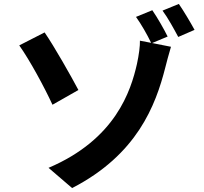

<svg xmlns="http://www.w3.org/2000/svg" viewBox="-20 -887 1040 977"><path d="M379 -429C342 -499 256 -651 207 -722L78 -656C132 -580 206 -443 247 -354ZM833 -701C815 -738 780 -799 755 -835L672 -801C698 -765 729 -711 749 -669L692 -680C693 -655 687 -608 677 -562C646 -425 568 -178 227 -33L347 70C677 -100 772 -350 821 -543C826 -563 839 -613 850 -649L754 -668ZM807 -833C834 -797 865 -740 887 -699L970 -735C951 -770 915 -831 890 -867Z"/></svg>

Font: Genne Gothic Bold
Style: Regular
Weight: 700
Designer: Ryoko NISHIZUKA (kana & ideographs); Paul D. Hunt (Latin, Greek & Cyrillic); Wenlong ZHANG (bopomofo); Sandoll Communica
Foundry: Adobe Systems Incorporated
Version: Version 1.004;PS 1.004;hotconv 16.6.51;makeotf.lib2.5.65220